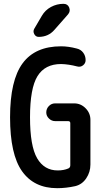

<svg xmlns="http://www.w3.org/2000/svg" viewBox="-20 -985 540 1015"><path d="M201.2 -901.4Q218.8 -931.6 249.5 -948.2Q280.3 -964.8 315.4 -964.8Q337.9 -964.8 345.7 -945.3Q353.5 -925.8 339.8 -909.2L267.6 -827.1Q235.4 -790 184.6 -790Q168.9 -790 161.1 -804.7Q153.3 -819.3 161.1 -833ZM282.2 9.8Q160.2 9.8 96.7 -79.6Q33.2 -168.9 33.2 -364.7Q33.2 -560.5 99.6 -650.4Q166 -740.2 302.7 -740.2Q341.8 -740.2 385.7 -728.5Q407.2 -723.6 419.9 -706.5Q432.6 -689.5 432.6 -667Q432.6 -650.4 418.9 -639.6Q405.3 -628.9 387.7 -633.8Q342.8 -645.5 302.7 -646.5Q217.8 -646.5 178.2 -582.5Q138.7 -518.6 138.7 -365.2Q138.7 -212.9 176.3 -148.4Q213.9 -84 285.2 -84Q317.4 -84 341.8 -94.7Q351.6 -99.6 351.6 -111.3V-334Q351.6 -344.7 339.8 -344.7H271.5Q252.9 -344.7 238.8 -358.4Q224.6 -372.1 224.6 -390.6Q224.6 -410.2 238.3 -424.3Q252 -438.5 271.5 -438.5H372.1Q407.2 -438.5 432.6 -412.6Q458 -386.7 458 -351.6V-115.2Q458 -75.2 436 -42.5Q414.1 -9.8 377.9 -1Q329.1 9.8 282.2 9.8Z"/></svg>

Font: Rounded-X Mgen+ 2m medium
Style: Regular
Weight: 500
Designer: [Source Han Sans]
Ryoko NISHIZUKA  (kana & ideographs); Paul D. Hunt (Latin, Greek & Cyrillic); Wenlong ZHANG  (bopomofo
Version: Version 1.059.20150602